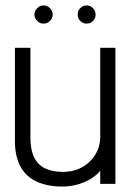

<svg xmlns="http://www.w3.org/2000/svg" viewBox="-20 -677 485 707"><path d="M140 -657Q127 -657 117 -647Q107 -637 107 -623Q107 -610 117 -600Q127 -590 140 -590Q154 -590 164 -600Q174 -610 174 -623Q174 -637 164 -647Q154 -657 140 -657ZM299 -657Q285 -657 275.5 -647Q266 -637 266 -623Q266 -610 275.5 -600Q285 -590 299 -590Q313 -590 322.5 -600Q332 -610 332 -623Q332 -637 322.5 -647Q313 -657 299 -657ZM349 -48V0H405V-501H349V-173Q349 -146 339 -123Q329 -100 310.5 -82Q292 -64 267 -54Q242 -44 212 -44Q174 -44 147 -56.5Q120 -69 106 -97Q92 -125 92 -171V-501H35V-157Q35 -123 42.5 -96Q50 -69 64.5 -49Q79 -29 100.5 -16Q122 -3 149.5 3.5Q177 10 210 10Q235 10 261 3.5Q287 -3 310 -16Q333 -29 349 -48Z"/></svg>

Font: Advent Pro
Style: Regular
Weight: 400
Designer: VivaRado, Andreas Kalpakidis
Foundry: VivaRado, Andreas Kalpakidis
Version: Version 3.000